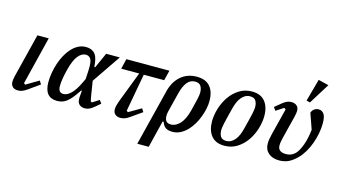

<svg xmlns="http://www.w3.org/2000/svg" viewBox="-104 -1173 3090 1753"><g transform="rotate(15 1441.0 -296.0)"><path d="M283 -95 180 -22Q152 -2 132.5 5Q113 12 92 12Q58 12 41 -6Q24 -24 24 -53Q24 -72 32 -107L135 -520H242L130 -67L143 -56L263 -127Z M730 -250 751 -119Q753 -106 756 -91.5Q759 -77 762 -63L774 -57L838 -98L860 -68L810 -26Q784 -4 764 4Q744 12 724 12Q692 12 672.5 -6Q653 -24 653 -58Q653 -68 653.5 -80Q654 -92 656 -109L658 -137H651L640 -120Q614 -81 592 -55.5Q570 -30 549 -15Q528 0 507 6Q486 12 462 12Q342 12 342 -135Q342 -177 350 -223Q358 -269 372.5 -313Q387 -357 409 -397Q431 -437 458.5 -467Q486 -497 519.5 -514.5Q553 -532 592 -532Q641 -532 670.5 -505.5Q700 -479 708 -412L712 -375H720L785 -520H914ZM502 -64Q537 -64 574 -100Q611 -136 649 -217L664 -249L667 -301Q668 -318 668.5 -334.5Q669 -351 669 -367Q669 -421 653 -442.5Q637 -464 609 -464Q570 -464 536.5 -423Q503 -382 480 -292Q468 -247 460.5 -203.5Q453 -160 453 -129Q453 -94 465.5 -79Q478 -64 502 -64Z M976 -520H1383L1359 -424H1166L1101 -67L1114 -56L1231 -124L1251 -93L1150 -22Q1123 -3 1103 4.5Q1083 12 1062 12Q1029 12 1010.5 -5Q992 -22 992 -52Q992 -61 993.5 -70Q995 -79 998 -91Q1001 -103 1006.5 -118.5Q1012 -134 1020 -156L1123 -424H953Z M1404 -329Q1428 -426 1490 -479Q1552 -532 1640 -532Q1725 -532 1766.5 -483Q1808 -434 1808 -346Q1808 -313 1800 -274Q1792 -235 1777 -195Q1762 -155 1740 -118Q1718 -81 1689.5 -52Q1661 -23 1626.5 -5.5Q1592 12 1552 12Q1510 12 1487 -4.5Q1464 -21 1453 -56H1443L1380 200H1272ZM1521 -49Q1568 -49 1607.5 -91.5Q1647 -134 1670 -225Q1680 -266 1687 -294.5Q1694 -323 1698.5 -343Q1703 -363 1704.5 -376.5Q1706 -390 1706 -401Q1706 -437 1690.5 -461Q1675 -485 1636 -485Q1590 -485 1560.5 -447Q1531 -409 1514 -340L1469 -160Q1457 -110 1469 -79.5Q1481 -49 1521 -49Z M2048 -35Q2074 -35 2094.5 -46.5Q2115 -58 2131.5 -78.5Q2148 -99 2159.5 -126.5Q2171 -154 2179 -186Q2193 -241 2202 -277.5Q2211 -314 2216 -337.5Q2221 -361 2223 -375Q2225 -389 2225 -400Q2225 -437 2210 -461Q2195 -485 2157 -485Q2131 -485 2110.5 -473.5Q2090 -462 2073.5 -441.5Q2057 -421 2045.5 -393.5Q2034 -366 2026 -334Q2012 -279 2003 -242.5Q1994 -206 1989 -182.5Q1984 -159 1982 -144.5Q1980 -130 1980 -120Q1980 -83 1995 -59Q2010 -35 2048 -35ZM2043 12Q1961 12 1919.5 -38.5Q1878 -89 1878 -175Q1878 -233 1897 -296Q1916 -359 1952 -411.5Q1988 -464 2041 -498Q2094 -532 2162 -532Q2244 -532 2285.5 -481.5Q2327 -431 2327 -345Q2327 -287 2308 -224Q2289 -161 2253 -108.5Q2217 -56 2164 -22Q2111 12 2043 12Z M2390 -447 2447 -494Q2473 -515 2492.5 -523.5Q2512 -532 2534 -532Q2566 -532 2585 -515Q2604 -498 2604 -468Q2604 -449 2596 -414L2541 -194Q2534 -166 2532 -150Q2530 -134 2530 -122Q2530 -60 2607 -60Q2658 -60 2692 -94Q2721 -123 2744.5 -187Q2768 -251 2777 -335L2725 -483Q2732 -505 2750 -518.5Q2768 -532 2791 -532Q2823 -532 2841.5 -506Q2860 -480 2860 -418Q2860 -371 2850.5 -321.5Q2841 -272 2824 -225Q2807 -178 2782 -136Q2757 -94 2726 -63Q2684 -22 2646 -5Q2608 12 2561 12Q2497 12 2459.5 -21Q2422 -54 2422 -110Q2422 -129 2425 -149.5Q2428 -170 2436 -203L2499 -453L2484 -464L2412 -417ZM2721 -792 2819 -768 2697 -572 2663 -581Z"/></g></svg>

Font: IBM Plex Serif Medm
Style: Italic
Weight: 500
Italic angle: -14°
Designer: Mike Abbink, Paul van der Laan, Pieter van Rosmalen
Foundry: Bold Monday
Version: Version 3.001